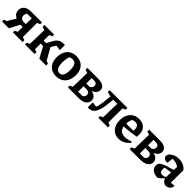

<svg xmlns="http://www.w3.org/2000/svg" viewBox="410 -1958 3426 3426"><g transform="rotate(45 2123.0 -245.5)"><path d="M273 0V-43Q288 -51 300.5 -56Q313 -61 326 -66L333 -415H189L236 -434Q215 -416 203 -394Q191 -372 191 -346Q191 -323 202 -304.5Q213 -286 232 -276Q251 -266 276 -266H401V-190H260L192 -207Q153 -214 122.5 -233.5Q92 -253 75 -282.5Q58 -312 58 -347Q58 -412 103.5 -451.5Q149 -491 228 -491H514V-449Q502 -442 488 -435.5Q474 -429 457 -424V-63L516 -47V0ZM-3 0V-49L109 -76L26 -21L164 -252L273 -200L171 0Z M576 0V-42Q589 -49 603 -56Q617 -63 632 -68L640 -426L576 -445V-491H821V-449Q797 -435 764 -424V-65L819 -47V0ZM708 -208V-284H885V-208ZM938 0 809 -241 911 -324 1071 -41 1048 -70 1109 -47V0ZM892 -221 803 -241 884 -389Q902 -422 924 -446Q946 -470 978 -483.5Q1010 -497 1055 -497Q1063 -497 1071 -497Q1079 -497 1088 -496V-368L968 -384L1015 -414Q1005 -404 993 -387Q981 -370 969 -351Z M1365 11Q1294 11 1243.5 -19Q1193 -49 1165.5 -105Q1138 -161 1138 -239Q1138 -320 1167 -379Q1196 -438 1249.5 -470Q1303 -502 1377 -502Q1449 -502 1500.5 -472Q1552 -442 1580 -387Q1608 -332 1608 -256Q1608 -173 1578.5 -113Q1549 -53 1495 -21Q1441 11 1365 11ZM1373 -70Q1404 -70 1426.5 -89Q1449 -108 1460.5 -147.5Q1472 -187 1472 -246Q1472 -304 1460.5 -341.5Q1449 -379 1425.5 -397Q1402 -415 1368 -415Q1344 -415 1312.5 -406Q1281 -397 1234 -379L1313 -432Q1293 -389 1283.5 -344Q1274 -299 1274 -243Q1274 -184 1285.5 -146Q1297 -108 1319.5 -89Q1342 -70 1373 -70Z M1660 0V-42Q1669 -49 1682.5 -56Q1696 -63 1715 -68L1723 -426L1660 -445V-491H1935Q2016 -491 2061 -461Q2106 -431 2106 -377Q2106 -334 2079 -301.5Q2052 -269 2003 -254Q2063 -242 2094.5 -212Q2126 -182 2126 -134Q2126 -71 2074 -35.5Q2022 0 1929 0ZM1843 -21 1790 -74H1949Q1971 -83 1983.5 -100Q1996 -117 1996 -141Q1996 -175 1975.5 -193Q1955 -211 1920 -211H1833V-281H1930Q1978 -306 1978 -352Q1978 -385 1958.5 -401Q1939 -417 1906 -417H1790L1843 -470Z M2163 3V-125L2288 -107L2235 -62Q2254 -87 2268 -131.5Q2282 -176 2291.5 -240.5Q2301 -305 2308 -390L2318 -481L2368 -403L2223 -445V-491H2670V-449Q2660 -442 2646.5 -435.5Q2633 -429 2614 -424V-65L2670 -46V0H2428V-41Q2443 -49 2455 -55.5Q2467 -62 2482 -67L2490 -415H2388Q2378 -293 2362.5 -211.5Q2347 -130 2322 -81.5Q2297 -33 2258 -13.5Q2219 6 2163 3Z M2946 11Q2880 11 2831 -20Q2782 -51 2754.5 -107.5Q2727 -164 2727 -240Q2727 -318 2756 -377Q2785 -436 2837 -468.5Q2889 -501 2961 -501Q3021 -501 3064.5 -477.5Q3108 -454 3132 -411.5Q3156 -369 3155 -310L3153 -246Q3087 -234 3031.5 -226.5Q2976 -219 2922 -214.5Q2868 -210 2807 -207L2808 -277L3034 -278L3036 -317Q3036 -364 3013 -389.5Q2990 -415 2948 -415Q2931 -415 2914 -410.5Q2897 -406 2880 -398Q2866 -365 2858.5 -330Q2851 -295 2851 -261Q2851 -177 2890.5 -133.5Q2930 -90 3003 -90Q3066 -90 3149 -122L3159 -98Q3115 -45 3060.5 -17Q3006 11 2946 11Z M3219 0V-42Q3228 -49 3241.5 -56Q3255 -63 3274 -68L3282 -426L3219 -445V-491H3494Q3575 -491 3620 -461Q3665 -431 3665 -377Q3665 -334 3638 -301.5Q3611 -269 3562 -254Q3622 -242 3653.5 -212Q3685 -182 3685 -134Q3685 -71 3633 -35.5Q3581 0 3488 0ZM3402 -21 3349 -74H3508Q3530 -83 3542.5 -100Q3555 -117 3555 -141Q3555 -175 3534.5 -193Q3514 -211 3479 -211H3392V-281H3489Q3537 -306 3537 -352Q3537 -385 3517.5 -401Q3498 -417 3465 -417H3349L3402 -470Z M4139 8Q4103 8 4072 -16.5Q4041 -41 4029 -92L4042 -374Q3972 -422 3872 -422Q3856 -422 3840 -420Q3824 -418 3810 -415L3887 -452L3865 -300Q3814 -303 3788 -321Q3762 -339 3762 -370Q3762 -406 3790 -435.5Q3818 -465 3865 -483Q3912 -501 3968 -501Q4027 -501 4076.5 -478.5Q4126 -456 4162 -413V-95L4249 -104Q4248 -71 4233 -45.5Q4218 -20 4193.5 -6Q4169 8 4139 8ZM3930 11Q3849 10 3801.5 -27.5Q3754 -65 3754 -127Q3754 -154 3766 -175Q3778 -196 3811 -214.5Q3844 -233 3904.5 -253.5Q3965 -274 4061 -300V-233L3856 -202L3897 -220Q3892 -205 3890 -190Q3888 -175 3888 -161Q3888 -123 3904 -104Q3920 -85 3954 -85Q3977 -85 4001.5 -93Q4026 -101 4053 -118V-105Q4027 -70 3997.5 -41.5Q3968 -13 3930 11Z"/></g></svg>

Font: Piazzolla 24pt
Style: Bold
Weight: 700
Designer: Juan Pablo del Peral
Foundry: Huerta Tipografica
Version: Version 2.005